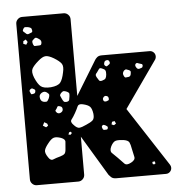

<svg xmlns="http://www.w3.org/2000/svg" viewBox="-51 -758 746 807"><g transform="rotate(-5 321.5 -355.0)"><path d="M72 0Q61 0 53 -8Q45 -16 45 -27V-683Q45 -694 53 -702Q61 -710 72 -710H247Q258 -710 266 -702Q274 -694 274 -683V-359L362 -503Q364 -507 371 -513.5Q378 -520 391 -520H593Q603 -520 610 -513Q617 -506 617 -496Q617 -492 615.5 -487.5Q614 -483 612 -481L475 -286L637 -37Q641 -31 641 -24Q641 -14 634 -7Q627 0 617 0H407Q392 0 385 -7.5Q378 -15 376 -17L274 -187V-27Q274 -16 266 -8Q258 0 247 0ZM109 -650Q108 -658 104.5 -660.5Q101 -663 93 -665Q85 -666 80.5 -666Q76 -666 72 -658Q68 -651 72 -648Q76 -645 81 -640Q87 -633 95 -637Q102 -640 106 -641.5Q110 -643 109 -650ZM135 -611Q128 -616 123.5 -617.5Q119 -619 113 -613Q106 -608 105.5 -603Q105 -598 108 -590Q111 -583 115 -583.5Q119 -584 127 -584Q134 -584 138 -585Q142 -586 143 -592Q146 -604 135 -611ZM79 -614 68 -608 67 -597 79 -592 86 -603ZM190 -525Q168 -538 155 -537Q142 -536 124 -520Q103 -502 96.5 -489Q90 -476 100 -451Q112 -423 124.5 -413Q137 -403 167 -405Q197 -408 207 -420.5Q217 -433 223 -463Q229 -488 221 -499.5Q213 -511 190 -525ZM413 -498Q403 -498 400 -491Q398 -485 398 -481.5Q398 -478 403 -474Q407 -471 410 -473Q413 -475 417 -478Q424 -482 422 -489Q419 -498 413 -498ZM545 -472Q540 -474 537 -475Q534 -476 530 -472Q525 -466 531 -457Q536 -448 544 -450Q551 -452 554.5 -453.5Q558 -455 559 -462Q559 -468 555 -469Q551 -470 545 -472ZM387 -465Q378 -469 374.5 -463.5Q371 -458 365 -450Q360 -445 359 -441Q358 -437 362 -430Q367 -422 370.5 -416.5Q374 -411 384 -414Q395 -417 398.5 -422Q402 -427 403 -438Q404 -450 401 -455.5Q398 -461 387 -465ZM500 -448Q493 -451 489 -452Q485 -453 479 -448Q469 -437 477 -424Q480 -418 484.5 -418.5Q489 -419 497 -420Q505 -422 506 -433Q507 -439 506.5 -442Q506 -445 500 -448ZM90 -406Q85 -409 78 -402Q74 -398 78 -391Q80 -387 81 -384.5Q82 -382 87 -383Q93 -384 96 -385.5Q99 -387 100 -393Q101 -399 98.5 -401Q96 -403 90 -406ZM150 -383Q139 -393 126 -385Q113 -377 117 -362Q120 -347 136 -346Q144 -345 147 -348.5Q150 -352 154 -360Q157 -368 157 -373Q157 -378 150 -383ZM233 -380Q224 -384 219 -384Q214 -384 207 -377Q201 -370 202.5 -365.5Q204 -361 208 -353Q212 -344 215.5 -340.5Q219 -337 228 -338Q237 -340 238.5 -345Q240 -350 241 -359Q242 -367 241.5 -371.5Q241 -376 233 -380ZM405 -335Q405 -346 396 -348Q388 -351 382 -342Q378 -336 383 -328Q387 -324 395 -326Q400 -328 402.5 -329Q405 -330 405 -335ZM194 -323Q189 -324 187 -321.5Q185 -319 183 -314Q179 -309 177.5 -306.5Q176 -304 180 -299Q187 -290 197 -294Q209 -299 208 -310Q207 -317 204 -319Q201 -321 194 -323ZM335 -278Q332 -300 324 -308.5Q316 -317 294 -322Q276 -326 271.5 -315Q267 -304 258 -288Q249 -272 241.5 -262.5Q234 -253 247 -240Q261 -224 271.5 -225Q282 -226 301 -235Q320 -243 328.5 -250.5Q337 -258 335 -278ZM138 -254 126 -261 119 -247 132 -239 141 -245ZM421 -240 410 -238 407 -227 417 -223 426 -229ZM382 -225Q378 -227 375 -228Q372 -229 368 -226Q365 -222 365.5 -219.5Q366 -217 368 -212Q370 -206 378 -207Q383 -207 386 -207.5Q389 -208 390 -213Q391 -218 389 -220Q387 -222 382 -225ZM232 -212 226 -209 223 -200 232 -199 238 -206ZM191 -189Q171 -196 160 -192.5Q149 -189 136 -172Q122 -155 119 -143.5Q116 -132 129 -113Q139 -97 150.5 -102Q162 -107 181 -112Q194 -116 199 -121Q204 -126 205 -140Q206 -159 207.5 -170.5Q209 -182 191 -189ZM483 -118Q480 -136 475.5 -145Q471 -154 453 -157Q431 -160 419.5 -157.5Q408 -155 398 -136Q389 -117 397.5 -108Q406 -99 421 -85Q437 -69 446 -59Q455 -49 475 -60Q494 -70 490.5 -83.5Q487 -97 483 -118ZM574 -57 564 -55 565 -46 571 -44 577 -48Z"/></g></svg>

Font: Rubik Moonrocks
Style: Regular
Weight: 400
Designer: Hubert and Fischer, NaN
Foundry: Hubert and Fischer, NaN
Version: Version 2.200